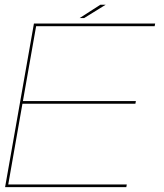

<svg xmlns="http://www.w3.org/2000/svg" viewBox="-20 -772 678 792"><path d="M1 0 120 -675H620L618 -664H129L74.5 -355H540.5L538.5 -344H72.5L14 -11H503L501 0ZM308.5 -697.5 394 -752.5H416L327 -697.5Z"/></svg>

Font: Anybody ExtraExpanded Thin
Style: Italic
Weight: 100
Width: 8
Italic angle: -10°
Designer: Tyler Finck
Foundry: Etcetera Type Company
Version: Version 1.010; ttfautohint (v1.8.3) -l 8 -r 50 -G 200 -x 14 